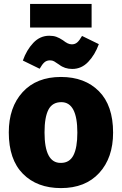

<svg xmlns="http://www.w3.org/2000/svg" viewBox="-20 -945 624 983"><path d="M292 18Q170 18 97.5 -55Q25 -128 25 -267Q25 -396 96 -473.5Q167 -551 292 -551Q414 -551 486.5 -478Q559 -405 559 -266Q559 -137 488 -59.5Q417 18 292 18ZM292 -111Q336 -111 356 -150Q376 -189 376 -266Q376 -422 294 -422Q248 -422 228 -383.5Q208 -345 208 -267Q208 -111 290 -111ZM350 -592Q311 -592 283 -614Q266 -626 257 -631Q248 -636 236 -636Q219 -636 207.5 -626Q196 -616 183 -593L97 -635Q116 -689 150.5 -725.5Q185 -762 232 -762Q253 -762 268.5 -756.5Q284 -751 302 -739Q316 -728 326.5 -723Q337 -718 348 -718Q364 -718 375.5 -728Q387 -738 400 -761L486 -719Q466 -664 431.5 -628Q397 -592 350 -592ZM449 -804H134V-925H449Z"/></svg>

Font: Trujillo ExtraBold
Style: Regular
Weight: 800
Designer: Fira Sans original fonts by bBox Type GmbH, Carrois Corporate GbR, & Edenspiekermann AG / Changes by Cristiano Sobral
Foundry: Fira Sans original fonts by bBox Type GmbH, Carrois Corporate GbR, & Edenspiekermann AG / Changes by Cristiano Sobral
Version: Version 4.301;July 28, 2020;FontCreator 13.0.0.2655 64-bit